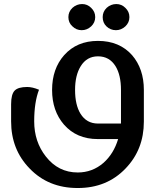

<svg xmlns="http://www.w3.org/2000/svg" viewBox="-20 -691 737 954"><path d="M581.1 -244.1Q581.1 -317.9 554.2 -361.8Q523.9 -411.1 466.8 -411.1Q411.1 -411.1 380.9 -361.8Q353 -316.9 353 -244.1Q353 -169.9 379.9 -126Q410.2 -77.1 466.8 -77.1H581.1ZM466.8 -487.8Q573.2 -487.8 636.2 -417Q694.8 -349.1 694.8 -244.1V-86.9Q694.8 51.8 604 146Q511.2 243.2 367.2 243.2H365.2Q220.2 243.2 127 146Q35.2 51.8 35.2 -87.9V-172.9Q35.2 -223.1 53.2 -241.2Q70.8 -258.8 115.2 -258.8Q141.1 -258.8 173.8 -245.1Q149.9 -183.1 149.9 -87.9Q149.9 13.2 208 86.9Q270 166 366.2 166Q439 166 494.1 118.2Q544.9 73.2 566.9 0H465.8Q360.8 0 297.9 -71.8Q238.8 -140.1 238.8 -244.1Q238.8 -349.1 298.8 -417Q361.8 -487.8 466.8 -487.8ZM508.8 -560.1Q490.2 -578.1 490.2 -606Q490.2 -632.8 509.8 -651.9Q530.8 -670.9 558.1 -670.9Q584 -670.9 603 -651.9Q623 -632.8 623 -606Q623 -579.1 603 -560.1Q582 -541 556.2 -541Q528.8 -541 508.8 -560.1ZM339.8 -560.1Q319.8 -578.1 319.8 -606Q319.8 -632.8 339.8 -651.9Q360.8 -670.9 388.2 -670.9Q414.1 -670.9 433.1 -651.9Q453.1 -632.8 453.1 -606Q453.1 -579.1 433.1 -560.1Q412.1 -541 386.2 -541Q358.9 -541 339.8 -560.1Z"/></svg>

Font: Sukar
Style: Bold
Weight: 700
Designer: Dario Muhafara - Ghiath Alsory
Foundry: Dario Muhafara - Ghiath Alsory
Version: Version 1.00 March 27, 2016, initial release